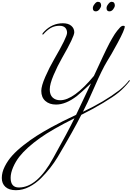

<svg xmlns="http://www.w3.org/2000/svg" viewBox="-244 -1144 1460 2130"><path d="M582 168Q332 293 200 387Q48 496 -29 594Q-71 648 -98.5 711.5Q-126 775 -126 829Q-126 936 -34 936Q169 936 348 606Q514 309 582 168ZM944 -464Q889 -374 804 -179Q719 16 676 96Q910 -14 1078 -142Q1115 -172 1145.5 -203.5Q1176 -235 1184 -248Q1188 -254 1192 -254Q1196 -254 1196 -251Q1196 -248 1194 -244Q1134 -169 1074.5 -120Q1015 -71 899 -1.5Q783 68 658 130Q575 296 396 598Q320 724 212 832Q152 892 80 929Q8 966 -67.5 966Q-143 966 -183.5 929.5Q-224 893 -224 830.5Q-224 768 -191 702.5Q-158 637 -107.5 581Q-57 525 19 465.5Q95 406 164.5 362Q234 318 323 269Q443 203 600 130L766 -220Q651 -112 607 -77Q485 16 378 16Q304 16 259 -24Q214 -64 214 -136Q214 -190 258.5 -292Q303 -394 357 -487Q500 -733 500 -780Q500 -815 479.5 -836.5Q459 -858 415.5 -858Q372 -858 334.5 -841.5Q297 -825 254 -782Q249 -777 244 -771Q235 -760 232 -760Q226 -760 226 -767Q226 -774 248 -796Q335 -886 454 -886Q514 -886 547 -857.5Q580 -829 580 -786Q580 -737 444 -500Q393 -411 350.5 -311Q308 -211 308 -151.5Q308 -92 340 -62Q372 -32 424 -32Q574 -32 798 -302Q818 -345 851.5 -417.5Q885 -490 898 -517.5Q911 -545 934.5 -594Q958 -643 970 -664.5Q982 -686 1000 -718Q1030 -771 1056 -803Q1082 -834 1088 -840Q1106 -858 1123 -858Q1140 -858 1140 -850Q1140 -814 1061.5 -669Q983 -524 944 -464ZM786 -1054Q786 -1076 806 -1100Q824 -1124 842 -1124Q860 -1124 869 -1113.5Q878 -1103 878 -1084Q878 -1065 860 -1041.5Q842 -1018 818 -1018Q786 -1018 786 -1054ZM938 -1054Q938 -1076 958 -1100Q976 -1124 994 -1124Q1012 -1124 1021 -1113.5Q1030 -1103 1030 -1084Q1030 -1065 1012 -1041.5Q994 -1018 970 -1018Q938 -1018 938 -1054Z"/></svg>

Font: Miama
Style: Regular
Weight: 400
Italic angle: 16.5°
Designer: Linus Romer
Foundry: Linus Romer
Version: 0.32